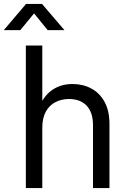

<svg xmlns="http://www.w3.org/2000/svg" viewBox="-67 -960 644 980"><path d="M148.9 -307.6V0H64.9V-727.5H148.9V-395.5H126Q151.4 -466.8 196.8 -499Q242.2 -531.2 303.2 -531.2Q356 -531.2 398.7 -508.5Q441.4 -485.8 466.6 -440.4Q491.7 -395 491.7 -326.2V0H407.7V-319.8Q407.7 -386.2 375.5 -420.4Q343.3 -454.6 285.2 -454.6Q247.6 -454.6 216.6 -439Q185.5 -423.3 167.2 -390.9Q148.9 -358.4 148.9 -307.6ZM36.6 -806.2H-46.9V-807.1L65.9 -939.9H147.5L261.2 -807.1V-806.2H176.3L106.9 -891.6Z"/></svg>

Font: Inter 28pt
Style: Regular
Weight: 400
Designer: Rasmus Andersson
Foundry: rsms
Version: Version 4.001;git-66647c0bb